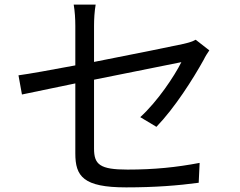

<svg xmlns="http://www.w3.org/2000/svg" viewBox="-20 -793 1040 831"><path d="M886 -575 827 -621C815 -614 796 -608 774 -603C732 -594 557 -558 387 -525V-681C387 -710 389 -744 394 -773H299C304 -744 306 -711 306 -681V-510C200 -490 105 -473 60 -467L75 -384L306 -432V-129C306 -30 340 18 526 18C651 18 751 10 840 -2L844 -88C744 -69 648 -59 532 -59C412 -59 387 -81 387 -150V-448L765 -524C735 -464 662 -354 587 -286L657 -244C737 -327 816 -452 862 -535C868 -548 879 -565 886 -575Z"/></svg>

Font: Noto Sans Mono CJK SC
Style: Regular
Weight: 400
Designer: Ryoko NISHIZUKA 西塚涼子 (kana, bopomofo & ideographs); Paul D. Hunt (Latin, Greek & Cyrillic); Sandoll Communications 산돌커뮤니
Foundry: Adobe
Version: Version 2.004;hotconv 1.0.118;makeotfexe 2.5.65603